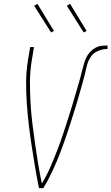

<svg xmlns="http://www.w3.org/2000/svg" viewBox="-20 -980 580 1000"><path d="M205 0H183Q172 -54 163 -108Q154 -162 145.5 -216.5Q137 -271 130.5 -325.5Q124 -380 120 -436Q116 -492 116 -548Q116 -604 125 -662L137 -735H157L145 -662Q136 -607 136 -552.5Q136 -498 139 -444.5Q142 -391 148.5 -338Q155 -285 162.5 -232.5Q170 -180 178.5 -128Q187 -76 198 -24Q224 -67 243.5 -112.5Q263 -158 280.5 -203.5Q298 -249 313 -295.5Q328 -342 343 -388.5Q358 -435 371 -481.5Q384 -528 398 -574V-575Q401 -586 403.5 -596Q406 -606 409 -617Q413 -633 417.5 -649Q422 -665 429.5 -680.5Q437 -696 449 -709Q461 -722 476 -730.5Q491 -739 507.5 -741Q524 -743 540 -743V-725Q515 -725 490 -714.5Q465 -704 451 -681.5Q437 -659 431.5 -633.5Q426 -608 419.5 -583.5Q413 -559 406 -534Q399 -509 392 -484.5Q385 -460 377.5 -435Q370 -410 362 -385.5Q354 -361 346.5 -336.5Q339 -312 330.5 -287.5Q322 -263 313.5 -238.5Q305 -214 295.5 -189.5Q286 -165 276 -141Q266 -117 255 -93Q244 -69 231.5 -45.5Q219 -22 205 0ZM416 -811 328 -950 345 -960 431 -819ZM246 -811 158 -950 175 -960 261 -819Z"/></svg>

Font: Iosevka Term Curly Thin
Style: Italic
Weight: 100
Italic angle: -9°
Designer: Belleve Invis
Foundry: Belleve Invis
Version: Version 32.3.0